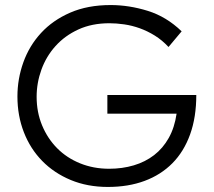

<svg xmlns="http://www.w3.org/2000/svg" viewBox="-20 -730 846 760"><path d="M407 10Q326 10 260 -17.5Q194 -45 147 -93Q100 -141 74.5 -206.5Q49 -272 49 -348Q49 -418 72.5 -483.5Q96 -549 142.5 -599.5Q189 -650 258 -680Q327 -710 418 -710Q491 -710 565 -687Q639 -664 699 -606L647 -544Q622 -571 593 -589Q564 -607 533.5 -618Q503 -629 472 -633.5Q441 -638 413 -638Q344 -638 290.5 -613.5Q237 -589 200 -548Q163 -507 144 -454.5Q125 -402 125 -347Q125 -286 146.5 -234Q168 -182 206 -143.5Q244 -105 297 -83.5Q350 -62 412 -62Q464 -62 509.5 -75.5Q555 -89 590 -116Q625 -143 648 -184Q671 -225 679 -280H405V-354H757Q757 -266 732.5 -198Q708 -130 662.5 -84Q617 -38 552.5 -14Q488 10 407 10Z"/></svg>

Font: Tilda Sans
Style: Regular
Weight: 400
Designer: ParaType Ltd
Foundry: ParaType Ltd
Version: Version 1.009